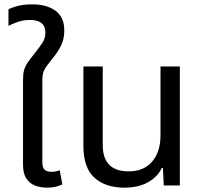

<svg xmlns="http://www.w3.org/2000/svg" viewBox="-20 -854 936 884"><path d="M196 10Q168 10 143 1Q118 -8 102 -31Q86 -54 86 -95V-486Q86 -514 91 -531.5Q96 -549 107.5 -566Q119 -583 140 -609Q165 -640 177 -660Q189 -680 189 -704Q189 -762 118 -762Q87 -762 61.5 -753Q36 -744 19 -735V-811Q33 -819 61.5 -826.5Q90 -834 129 -834Q195 -834 235.5 -804.5Q276 -775 276 -714Q276 -674 261 -644Q246 -614 226 -590Q209 -568 197.5 -553.5Q186 -539 180.5 -524Q175 -509 175 -484V-106Q175 -83 185 -73Q195 -63 216 -63Q227 -63 237 -65Q247 -67 255 -70L267 -5Q248 4 230.5 7Q213 10 196 10Z M553 10Q465 10 414.5 -36Q364 -82 364 -182V-548H453V-187Q453 -65 572 -65Q642 -65 680.5 -110Q719 -155 719 -231V-548H808V0H734L730 -81H725Q707 -41 662.5 -15.5Q618 10 553 10Z"/></svg>

Font: Go Noto Current
Style: Regular
Weight: 400
Designer: Monotype Design Team
Foundry: Monotype Imaging Inc.
Version: Version 2.007; ttfautohint (v1.8) -l 8 -r 50 -G 200 -x 14 -D